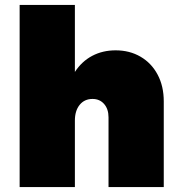

<svg xmlns="http://www.w3.org/2000/svg" viewBox="-20 -762 726 782"><path d="M647 -349V0H422V-284Q422 -318 404 -338.5Q386 -359 357 -359Q324 -359 304.5 -335Q285 -311 285 -271V0H60V-742H285V-469Q313 -512 355.5 -534.5Q398 -557 451 -557Q508 -557 552.5 -531Q597 -505 622 -458Q647 -411 647 -349Z"/></svg>

Font: Argentum Sans Black
Style: Regular
Weight: 900
Designer: Julieta Ulanovsky (Modified by Cristiano Sobral)
Foundry: Julieta Ulanovsky
Version: Version 1.000; ttfautohint (v1.5.65-e2d9)